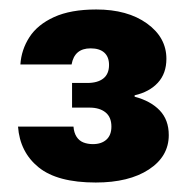

<svg xmlns="http://www.w3.org/2000/svg" viewBox="-20 -733 403 405"><path d="M182 -348Q101 -348 61.5 -380Q22 -412 18 -466H135Q136 -453 141.5 -444.5Q147 -436 156 -432.5Q165 -429 176 -429Q194 -429 204.5 -438.5Q215 -448 215 -466Q215 -486 202.5 -496Q190 -506 169 -506H132V-558H164Q186 -558 198 -567.5Q210 -577 210 -596Q210 -613 200 -622Q190 -631 171 -631Q154 -631 144 -622.5Q134 -614 131 -597H23Q25 -628 42 -654.5Q59 -681 94 -697Q129 -713 183 -713Q249 -713 290 -683.5Q331 -654 331 -609Q331 -578 313 -558.5Q295 -539 264 -532V-529Q298 -520 317 -500Q336 -480 336 -448Q336 -403 294 -375.5Q252 -348 182 -348Z"/></svg>

Font: DM Sans 9pt Black
Style: Regular
Weight: 900
Version: Version 4.004;gftools[0.9.30]